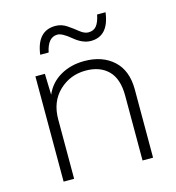

<svg xmlns="http://www.w3.org/2000/svg" viewBox="-105 -791 808 881"><g transform="rotate(-15 299.0 -350.5)"><path d="M476 -701Q462 -591 378 -591Q339 -591 298.5 -625Q258 -659 236 -659Q190 -659 176 -590H136Q150 -700 237 -700Q266 -700 291 -683Q316 -666 337 -649Q358 -632 377 -632Q402 -632 415.5 -649Q429 -666 436 -701ZM323 -510Q409 -510 461.5 -462Q514 -414 514 -324V0H464V-308Q464 -388 425 -427Q386 -466 318 -466Q244 -466 191.5 -416Q139 -366 139 -282V0H89V-500H134L137 -400Q160 -453 209.5 -481.5Q259 -510 323 -510Z"/></g></svg>

Font: Elaine Sans Light
Style: Regular
Weight: 300
Designer: Wei Huang
Foundry: Wei Huang
Version: Version 2.001;December 24, 2019;FontCreator 12.0.0.2547 64-b